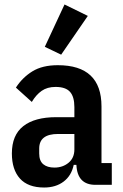

<svg xmlns="http://www.w3.org/2000/svg" viewBox="-20 -825 547 857"><path d="M406 0Q325 0 321 -89H309Q299 -41 264 -14.5Q229 12 177 12Q105 12 69 -28Q33 -68 33 -140Q33 -222 84 -262Q135 -302 231 -302H312V-347Q312 -393 292.5 -415Q273 -437 228 -437Q191 -437 166 -419.5Q141 -402 122 -370L51 -434Q80 -479 124.5 -506.5Q169 -534 238 -534Q433 -534 433 -350V-97H479V0ZM223 -77Q260 -77 286 -98.5Q312 -120 312 -158V-227H239Q155 -227 155 -162V-140Q155 -107 173 -92Q191 -77 223 -77ZM253 -581 180 -616 268 -805 372 -754Z"/></svg>

Font: IBM Plex Sans Condensed SemiBold
Style: Regular
Weight: 600
Width: 3
Designer: Mike Abbink, Paul van der Laan, Pieter van Rosmalen
Foundry: Bold Monday
Version: Version 1.3